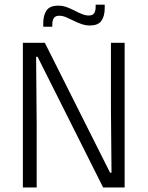

<svg xmlns="http://www.w3.org/2000/svg" viewBox="-20 -828 652 848"><path d="M178 -639 466 -65.5H472.5L470 -347.5V-639H530.5V0H435.5L146 -577H139.5L142 -279V0H81V-639ZM377 -715.5Q357.5 -715.5 339.2 -722Q321 -728.5 304.5 -736.8Q288 -745 272.2 -751.8Q256.5 -758.5 241.5 -758.5Q225 -758.5 218 -748.5Q211 -738.5 211 -720V-710H171V-725.5Q171 -760.5 185.5 -781.8Q200 -803 236.5 -803Q256.5 -803 274.5 -796.5Q292.5 -790 309.2 -781.2Q326 -772.5 341.8 -766Q357.5 -759.5 372.5 -759.5Q389 -759.5 395.8 -769.5Q402.5 -779.5 402.5 -798V-807.5H442.5V-792Q442.5 -757 428 -736.2Q413.5 -715.5 377 -715.5Z"/></svg>

Font: Anek Telugu Light
Style: Regular
Weight: 300
Version: Version 1.003